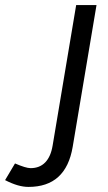

<svg xmlns="http://www.w3.org/2000/svg" viewBox="-147 -520 423 755"><path d="M-127 188.3 -88 122.7Q-45.3 141.2 -26.8 141.2Q8.8 141.2 30.8 118.6Q52.8 96 60 52L152.5 -500H232.5L138.8 57.7Q125.5 136.2 82.2 175.6Q39 215 -35.2 215Q-55.2 215 -77.8 208.5Q-100.3 202 -127 188.3Z"/></svg>

Font: Oak Sans Light Italic
Style: Regular
Weight: 400
Italic angle: -9.5°
Foundry: Erik Kennedy, Walven
Version: Version 1.000;Glyphs 3.1.2 (3151)